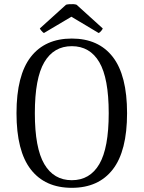

<svg xmlns="http://www.w3.org/2000/svg" viewBox="-20 -891 691 924"><path d="M325.5 12.9Q196.8 12.9 128.1 -75.7Q59.4 -164.2 59.4 -346.3Q59.4 -528.4 128.1 -617Q196.8 -705.5 325.5 -705.5Q454.1 -705.5 522.8 -617Q591.5 -528.4 591.5 -346.3Q591.5 -164.2 522.8 -75.7Q454.1 12.9 325.5 12.9ZM325.5 -23.8Q412.7 -23.8 458 -101.3Q503.2 -178.7 503.2 -346.3Q503.2 -514.5 458 -591.6Q412.7 -668.8 325.5 -668.8Q238.7 -668.8 193.2 -591.6Q147.7 -514.5 147.7 -346.3Q147.7 -178.7 193.2 -101.3Q238.7 -23.8 325.5 -23.8ZM348.5 -868.2 474.5 -754.1Q473.5 -750.1 467.1 -742.3Q460.8 -734.5 454.8 -732.1L323.6 -810.5L191.4 -732.1Q186.5 -734.5 179.8 -742.3Q173.2 -750.1 171.7 -754.1L297.8 -868.2Q303.8 -870.1 313.7 -870.8Q323.6 -871.5 333 -871Q342.5 -870.5 348.5 -868.2Z"/></svg>

Font: Arima Thin
Style: Regular
Weight: 100
Designer: Joana Correia and Natanael Gama
Foundry: NDISCOVER
Version: Version 1.101;gftools[0.9.23]